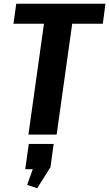

<svg xmlns="http://www.w3.org/2000/svg" viewBox="-20 -720 584 1027"><path d="M544 -700 530 -593H293L375 -656L283 0H132L224 -656L287 -593H52L67 -700ZM267 50 250 174 179 287 125 269 185 103 235 185H115L134 50Z"/></svg>

Font: Pathway Extreme SemiCondensed
Style: Bold Italic
Weight: 700
Width: 4
Italic angle: -8°
Version: Version 1.001;gftools[0.9.26]